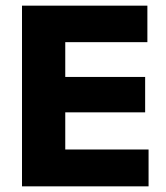

<svg xmlns="http://www.w3.org/2000/svg" viewBox="-20 -659 586 679"><path d="M57.8 0V-639H210.8V0ZM103.3 0V-130.3H505.4V0ZM147.5 -261.7V-386.9H493.3V-261.7ZM103.1 -509.9V-639H501.2V-509.9Z"/></svg>

Font: Anek Gurmukhi Medium
Style: Regular
Weight: 500
Designer: Sarang Kulkarni (Gurmukhi), Yesha Goshar (Latin)
Foundry: Ek Type
Version: Version 1.003